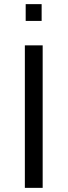

<svg xmlns="http://www.w3.org/2000/svg" viewBox="-20 -907 326 927"><path d="M104 -887V-806H181V-887ZM100 -688V0H186V-688Z"/></svg>

Font: Saira UNSAM
Style: Regular
Weight: 400
Designer: Hector Gatti with collaboration of the Omnibus-Type team
Foundry: Omnibus-Type
Version: Version 0.072;PS 000.072;hotconv 1.0.88;makeotf.lib2.5.64775